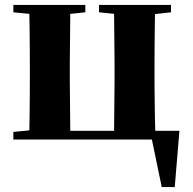

<svg xmlns="http://www.w3.org/2000/svg" viewBox="-20 -566 782 779"><path d="M34.2 0V-30.8L99.1 -37.1Q99.6 -65.9 100.1 -102.1Q100.6 -138.2 100.8 -174.1Q101.1 -210 101.1 -237.8V-308.1Q101.1 -335.9 100.8 -371.8Q100.6 -407.7 100.1 -444.1Q99.6 -480.5 99.1 -509.8L34.2 -516.1V-545.9H326.2V-516.1L265.1 -509.8L263.2 -308.1V-237.8L265.1 -35.2H442.9L444.8 -237.8V-308.1L442.9 -509.8L381.8 -516.1V-545.9H673.8V-516.1L608.9 -508.8Q608.4 -480 607.9 -443.8Q607.4 -407.7 607.2 -371.8Q606.9 -335.9 606.9 -308.1V-237.8Q606.9 -209.5 607.4 -173.1Q607.9 -136.7 608.4 -100.3Q608.9 -64 609.9 -35.2H708L689 192.9H636.2L596.2 0Z"/></svg>

Font: Source Han Serif TW Heavy
Style: Regular
Weight: 900
Designer: Ryoko NISHIZUKA Ë•øÂ°öÊ∂ºÂ≠ê (kana & ideographs); Frank Grie√ühammer (Latin, Greek & Cyrillic); Wenlong ZHANG Âº†ÊñáÈæô 
Foundry: Adobe
Version: Version 2.003;hotconv 1.1.1;makeotfexe 2.6.0